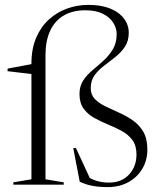

<svg xmlns="http://www.w3.org/2000/svg" viewBox="-20 -755 646 785"><path d="M108.5 -495Q108.5 -555.5 127.8 -600.5Q147 -645.5 179.8 -675.2Q212.5 -705 254.2 -720Q296 -735 341 -735Q383.5 -735 414.8 -725.5Q446 -716 466.2 -700Q486.5 -684 496.5 -663.8Q506.5 -643.5 506.5 -622Q506.5 -587.5 490.8 -564Q475 -540.5 452 -522.2Q429 -504 405.8 -486.5Q382.5 -469 366.8 -447.5Q351 -426 351 -394.5Q351 -367.5 367.8 -350.2Q384.5 -333 410.8 -320.2Q437 -307.5 466.5 -294.5Q496 -281.5 522.5 -263.2Q549 -245 565.8 -216.5Q582.5 -188 582.5 -144Q582.5 -99.5 561.8 -64.8Q541 -30 504.5 -10Q468 10 420 10Q386 10 358 4.8Q330 -0.5 306 -12L279.5 -149.5H290.5L355.5 -9L332 -38Q347 -25 371.2 -16.8Q395.5 -8.5 425.5 -8.5Q477.5 -8.5 507.8 -41.5Q538 -74.5 538 -123.5Q538 -160 521.2 -182.5Q504.5 -205 477.8 -219.5Q451 -234 421.2 -246.2Q391.5 -258.5 365 -273.2Q338.5 -288 321.8 -311Q305 -334 305 -371Q305 -403 320.2 -426Q335.5 -449 358.2 -468Q381 -487 403.5 -507.5Q426 -528 441.5 -553.8Q457 -579.5 457 -616Q457 -639.5 443.2 -661.8Q429.5 -684 401 -698.5Q372.5 -713 328.5 -713Q277 -713 240.5 -691.5Q204 -670 185 -629Q166 -588 166 -530.5V-22L240.5 -9.5V0H34.5V-9.5L108.5 -22ZM120.5 -495 114.5 -451.5 11 -464V-474.5Z"/></svg>

Font: Newsreader 60pt Light
Style: Regular
Weight: 300
Designer: Hugues Gentile
Foundry: Production Type
Version: Version 1.003